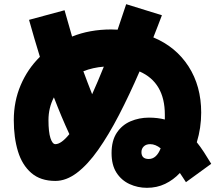

<svg xmlns="http://www.w3.org/2000/svg" viewBox="-20 -837 1040 919"><path d="M991 -53 870 35Q862 23 855 12Q848 1 841 -9Q810 24 770.5 43Q731 62 683 62Q639 62 600 44Q561 26 537.5 -10.5Q514 -47 514 -104Q514 -164 539 -201.5Q564 -239 605 -256.5Q646 -274 693 -274Q734 -274 769 -265Q769 -276 769 -288Q769 -442 648 -495Q599 -382 549.5 -286.5Q500 -191 450 -120Q400 -49 348.5 -10Q297 29 245 29Q174 29 130 -9Q86 -47 66 -112.5Q46 -178 46 -262Q46 -352 79 -429.5Q112 -507 171 -565Q145 -649 119 -742L289 -788Q307 -723 325 -662Q367 -679 414 -687.5Q461 -696 512 -696Q528 -696 543 -695Q563 -754 584 -817L755 -764Q745 -737 734.5 -710.5Q724 -684 714 -658Q822 -613 882.5 -519Q943 -425 943 -298Q943 -225 922 -156Q939 -135 956 -109Q973 -83 991 -53ZM379 -496Q400 -439 421 -386Q448 -446 477 -518Q425 -514 379 -496ZM212 -262Q212 -205 221.5 -176Q231 -147 245 -147Q273 -147 312 -195Q274 -277 238 -371Q212 -321 212 -262ZM657 -109Q657 -76 692 -76Q729 -76 749 -127Q724 -147 699 -147Q679 -147 668 -136Q657 -125 657 -109Z"/></svg>

Font: Murecho Black
Style: Regular
Weight: 900
Designer: Neil Summerour
Foundry: Positype
Version: Version 1.010; ttfautohint (v1.8.3)